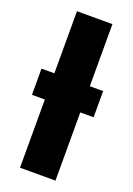

<svg xmlns="http://www.w3.org/2000/svg" viewBox="-136 -746 552 799"><g transform="rotate(20 140.5 -346.5)"><path d="M277 -418V-302H218V0H61V-302H4V-418H61V-693H218V-418Z"/></g></svg>

Font: Fira Sans Extra Condensed
Style: Bold
Weight: 700
Width: 1
Designer: Carrois Corporate & Edenspiekermann AG
Foundry: Carrois Corporate GbR & Edenspiekermann AG
Version: Version 4.203